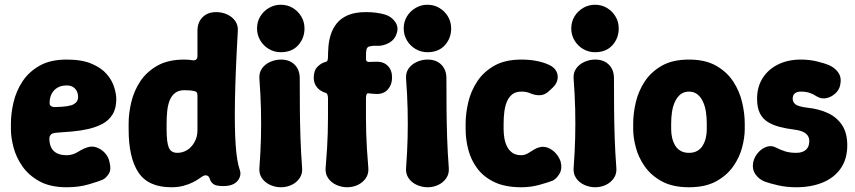

<svg xmlns="http://www.w3.org/2000/svg" viewBox="-20 -770 3603 809"><path d="M261 19Q192 19 146.5 -6Q101 -31 74.5 -69Q48 -107 37 -149Q26 -191 26 -225V-250Q26 -292 37 -339Q48 -386 74.5 -426.5Q101 -467 146.5 -493Q192 -519 261 -519Q325 -519 366 -501.5Q407 -484 429.5 -458Q452 -432 461 -403Q470 -374 470 -352Q470 -313 454 -287.5Q438 -262 411.5 -248Q385 -234 352 -226.5Q319 -219 284.5 -216Q250 -213 220 -211Q201 -210 194.5 -203Q188 -196 188 -186Q188 -165 195.5 -149Q203 -133 219.5 -124.5Q236 -116 261 -116Q286 -116 308.5 -130Q331 -144 348 -149Q368 -156 388 -148.5Q408 -141 422.5 -125Q437 -109 441 -89Q450 -56 438.5 -38Q427 -20 413 -13Q394 -5 353 7Q312 19 261 19ZM214 -319Q271 -320 290 -330.5Q309 -341 309 -361Q309 -376 303 -387Q297 -398 286.5 -404Q276 -410 261 -410Q238 -410 222 -400.5Q206 -391 197.5 -374.5Q189 -358 189 -335Q189 -326 197 -322Q205 -318 214 -319Z M702 19Q605 19 563.5 -43Q522 -105 522 -225V-250Q522 -292 533 -339Q544 -386 570.5 -426.5Q597 -467 642.5 -493Q688 -519 757 -519Q768 -519 777.5 -518Q787 -517 792 -516Q812 -514 812 -534V-640Q812 -676 833.5 -697.5Q855 -719 891 -719Q916 -719 937.5 -709Q959 -699 971.5 -681Q984 -663 982 -638Q972 -464 970 -346.5Q968 -229 973 -159Q978 -89 990 -55Q999 -30 981 -8Q963 14 921 14Q890 14 879 5.5Q868 -3 864 -16Q861 -27 853 -30Q845 -33 837 -29Q831 -26 820 -18Q809 -10 792 -1.5Q775 7 752.5 13Q730 19 702 19ZM727 -126Q750 -126 769 -138Q788 -150 800 -172Q812 -194 812 -221V-367Q812 -386 798 -386Q792 -388 781 -389Q770 -390 757 -390Q733 -390 718 -378.5Q703 -367 695 -347Q687 -327 684.5 -301.5Q682 -276 682 -250V-225Q682 -169 691.5 -147.5Q701 -126 727 -126Z M1164 19Q1140 19 1118 9Q1096 -1 1083.5 -19.5Q1071 -38 1073 -62Q1078 -129 1079.5 -189.5Q1081 -250 1079.5 -311Q1078 -372 1073 -438Q1071 -463 1083.5 -481Q1096 -499 1118 -509Q1140 -519 1164 -519Q1200 -519 1221.5 -497.5Q1243 -476 1243 -440Q1243 -373 1243.5 -312Q1244 -251 1246 -190Q1248 -129 1253 -62Q1255 -38 1242.5 -19.5Q1230 -1 1209 9Q1188 19 1164 19ZM1163 -550Q1136 -550 1113 -563.5Q1090 -577 1076.5 -600Q1063 -623 1063 -650Q1063 -678 1076.5 -700.5Q1090 -723 1113 -736.5Q1136 -750 1163 -750Q1191 -750 1213.5 -736.5Q1236 -723 1249.5 -700.5Q1263 -678 1263 -650Q1263 -609 1236.5 -579.5Q1210 -550 1163 -550Z M1443 19Q1419 19 1397 9Q1375 -1 1362.5 -19.5Q1350 -38 1352 -62Q1356 -109 1358 -143.5Q1360 -178 1361 -209.5Q1362 -241 1362 -276Q1362 -311 1362 -357Q1362 -363 1360 -370Q1358 -377 1352 -379Q1342 -381 1330 -389Q1318 -397 1310 -410.5Q1302 -424 1302 -443Q1302 -473 1318 -489Q1334 -505 1352 -509Q1359 -511 1360.5 -517.5Q1362 -524 1362 -531Q1362 -550 1364 -575Q1366 -600 1374 -625Q1382 -650 1399 -671.5Q1416 -693 1446 -706Q1476 -719 1522 -719Q1566 -719 1601 -709Q1629 -701 1645 -678Q1661 -655 1651 -628Q1643 -602 1617.5 -588.5Q1592 -575 1566 -577Q1558 -577 1553 -577Q1548 -577 1542 -575Q1532 -575 1527.5 -568.5Q1523 -562 1522.5 -550Q1522 -538 1522 -520Q1522 -515 1525 -512.5Q1528 -510 1531 -509Q1541 -509 1551.5 -509.5Q1562 -510 1568 -510Q1597 -510 1614.5 -492Q1632 -474 1632 -443Q1632 -414 1615 -394Q1598 -374 1568 -374Q1558 -374 1550 -375Q1542 -376 1531 -377Q1526 -377 1524 -370.5Q1522 -364 1522 -357Q1522 -311 1522 -276Q1522 -241 1523 -209.5Q1524 -178 1526 -143.5Q1528 -109 1532 -62Q1534 -38 1521.5 -19.5Q1509 -1 1488 9Q1467 19 1443 19Z M1782 19Q1758 19 1736 9Q1714 -1 1701.5 -19.5Q1689 -38 1691 -62Q1696 -129 1697.5 -189.5Q1699 -250 1697.5 -311Q1696 -372 1691 -438Q1689 -463 1701.5 -481Q1714 -499 1736 -509Q1758 -519 1782 -519Q1818 -519 1839.5 -497.5Q1861 -476 1861 -440Q1861 -373 1861.5 -312Q1862 -251 1864 -190Q1866 -129 1871 -62Q1873 -38 1860.5 -19.5Q1848 -1 1827 9Q1806 19 1782 19ZM1781 -550Q1754 -550 1731 -563.5Q1708 -577 1694.5 -600Q1681 -623 1681 -650Q1681 -678 1694.5 -700.5Q1708 -723 1731 -736.5Q1754 -750 1781 -750Q1809 -750 1831.5 -736.5Q1854 -723 1867.5 -700.5Q1881 -678 1881 -650Q1881 -609 1854.5 -579.5Q1828 -550 1781 -550Z M2177 19Q2108 19 2062.5 -3Q2017 -25 1990.5 -61Q1964 -97 1953 -140Q1942 -183 1942 -225V-250Q1942 -292 1953 -339Q1964 -386 1990.5 -426.5Q2017 -467 2062.5 -493Q2108 -519 2177 -519Q2212 -519 2242 -513Q2272 -507 2295 -496Q2316 -486 2324.5 -469Q2333 -452 2328.5 -433Q2324 -414 2306 -398L2294 -387Q2278 -371 2258 -369Q2238 -367 2214 -377Q2199 -384 2177 -384Q2153 -384 2138.5 -372.5Q2124 -361 2116 -342Q2108 -323 2105 -299Q2102 -275 2102 -250V-225Q2102 -208 2105 -189Q2108 -170 2116 -153.5Q2124 -137 2138.5 -126.5Q2153 -116 2177 -116Q2194 -116 2213.5 -129.5Q2233 -143 2248 -148Q2268 -155 2287 -148Q2306 -141 2320.5 -125.5Q2335 -110 2342 -90Q2350 -59 2337.5 -38Q2325 -17 2309 -9Q2289 -1 2252.5 9Q2216 19 2177 19Z M2488 19Q2464 19 2442 9Q2420 -1 2407.5 -19.5Q2395 -38 2397 -62Q2402 -129 2403.5 -189.5Q2405 -250 2403.5 -311Q2402 -372 2397 -438Q2395 -463 2407.5 -481Q2420 -499 2442 -509Q2464 -519 2488 -519Q2524 -519 2545.5 -497.5Q2567 -476 2567 -440Q2567 -373 2567.5 -312Q2568 -251 2570 -190Q2572 -129 2577 -62Q2579 -38 2566.5 -19.5Q2554 -1 2533 9Q2512 19 2488 19ZM2487 -550Q2460 -550 2437 -563.5Q2414 -577 2400.5 -600Q2387 -623 2387 -650Q2387 -678 2400.5 -700.5Q2414 -723 2437 -736.5Q2460 -750 2487 -750Q2515 -750 2537.5 -736.5Q2560 -723 2573.5 -700.5Q2587 -678 2587 -650Q2587 -609 2560.5 -579.5Q2534 -550 2487 -550Z M3118 -225Q3118 -191 3107 -149Q3096 -107 3069.5 -69Q3043 -31 2997.5 -6Q2952 19 2883 19Q2814 19 2768.5 -6Q2723 -31 2696.5 -69Q2670 -107 2659 -149Q2648 -191 2648 -225V-250Q2648 -292 2659 -339Q2670 -386 2696.5 -426.5Q2723 -467 2768.5 -493Q2814 -519 2883 -519Q2952 -519 2997.5 -493Q3043 -467 3069.5 -426.5Q3096 -386 3107 -339Q3118 -292 3118 -250ZM2958 -250Q2958 -275 2954.5 -298.5Q2951 -322 2942 -341.5Q2933 -361 2918.5 -372.5Q2904 -384 2883 -384Q2862 -384 2847.5 -372.5Q2833 -361 2824 -341.5Q2815 -322 2811.5 -298.5Q2808 -275 2808 -250V-225Q2808 -207 2812 -189.5Q2816 -172 2824.5 -157.5Q2833 -143 2847.5 -134.5Q2862 -126 2883 -126Q2904 -126 2918.5 -134.5Q2933 -143 2941.5 -157.5Q2950 -172 2954 -189.5Q2958 -207 2958 -225Z M3335 19Q3294 19 3259 11Q3224 3 3202 -5Q3177 -15 3162.5 -36.5Q3148 -58 3154 -88Q3159 -109 3174 -126.5Q3189 -144 3210 -151.5Q3231 -159 3252 -147Q3268 -139 3287.5 -132.5Q3307 -126 3335 -126Q3361 -126 3375.5 -138.5Q3390 -151 3390 -176Q3390 -196 3374.5 -208Q3359 -220 3326 -224Q3293 -228 3264.5 -235.5Q3236 -243 3214.5 -256.5Q3193 -270 3181.5 -293.5Q3170 -317 3170 -354Q3170 -404 3193.5 -441Q3217 -478 3258.5 -498.5Q3300 -519 3355 -519Q3390 -519 3421.5 -511.5Q3453 -504 3474 -495Q3499 -484 3513 -463Q3527 -442 3520 -411Q3516 -391 3499.5 -376Q3483 -361 3462 -356.5Q3441 -352 3421 -364Q3408 -373 3392 -378.5Q3376 -384 3355 -384Q3338 -384 3329 -376.5Q3320 -369 3320 -354Q3320 -340 3331.5 -330.5Q3343 -321 3383 -316Q3431 -311 3468.5 -293.5Q3506 -276 3528 -243Q3550 -210 3550 -158Q3550 -100 3522.5 -60.5Q3495 -21 3446.5 -1Q3398 19 3335 19Z"/></svg>

Font: Winky Sans
Style: Bold
Weight: 700
Designer: Simon Atzbach
Foundry: typofactur
Version: Version 1.205